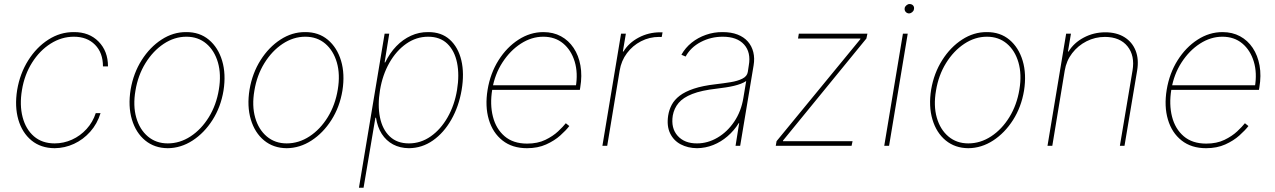

<svg xmlns="http://www.w3.org/2000/svg" viewBox="-20 -710 6210 935"><path d="M246.1 11.7Q178.7 11.2 133.3 -26.1Q87.9 -63.5 69.3 -127.4Q50.8 -191.4 63.5 -271.5Q77.1 -352.1 117.4 -416Q157.7 -480 215.6 -517.1Q273.4 -554.2 339.8 -553.7Q414.1 -554.2 460 -507.6Q505.9 -460.9 505.9 -386.7H481.4Q481.4 -453.1 442.6 -492.2Q403.8 -531.2 339.8 -531.2Q279.8 -531.2 226.6 -497.6Q173.3 -463.9 136.2 -405Q99.1 -346.2 86.9 -271.5Q74.7 -198.7 90.1 -139.6Q105.5 -80.6 145.3 -46.1Q185.1 -11.7 246.1 -11.7Q290 -11.7 330.6 -30Q371.1 -48.3 401.6 -81.8Q432.1 -115.2 446.3 -159.2H469.7Q453.6 -106.9 419.4 -68.6Q385.3 -30.3 340.3 -9.5Q295.4 11.2 246.1 11.7Z M796.9 11.7Q732.4 11.2 687 -26.1Q641.6 -63.5 622.3 -128.2Q603 -192.9 616.2 -274.4Q629.9 -354 669.9 -417.2Q710 -480.5 766.8 -517.3Q823.7 -554.2 886.7 -553.7Q952.1 -554.2 997.3 -516.4Q1042.5 -478.5 1061.8 -414.1Q1081.1 -349.6 1068.4 -268.6Q1055.2 -189 1014.9 -125.7Q974.6 -62.5 917.7 -25.6Q860.8 11.2 796.9 11.7ZM796.9 -11.7Q856 -11.7 908.2 -45.9Q960.4 -80.1 997.1 -139.6Q1033.7 -199.2 1045.9 -274.4Q1058.1 -347.7 1041.3 -405.8Q1024.4 -463.9 984.6 -497.6Q944.8 -531.2 887.7 -531.2Q829.6 -531.2 777.3 -496.6Q725.1 -461.9 688.5 -402.6Q651.9 -343.3 639.6 -268.6Q627 -195.3 643.6 -137.2Q660.2 -79.1 700.2 -45.4Q740.2 -11.7 796.9 -11.7Z M1376 11.7Q1311.5 11.2 1266.1 -26.1Q1220.7 -63.5 1201.4 -128.2Q1182.1 -192.9 1195.3 -274.4Q1209 -354 1249 -417.2Q1289.1 -480.5 1345.9 -517.3Q1402.8 -554.2 1465.8 -553.7Q1531.2 -554.2 1576.4 -516.4Q1621.6 -478.5 1640.9 -414.1Q1660.2 -349.6 1647.5 -268.6Q1634.3 -189 1594 -125.7Q1553.7 -62.5 1496.8 -25.6Q1439.9 11.2 1376 11.7ZM1376 -11.7Q1435.1 -11.7 1487.3 -45.9Q1539.6 -80.1 1576.2 -139.6Q1612.8 -199.2 1625 -274.4Q1637.2 -347.7 1620.4 -405.8Q1603.5 -463.9 1563.7 -497.6Q1523.9 -531.2 1466.8 -531.2Q1408.7 -531.2 1356.4 -496.6Q1304.2 -461.9 1267.6 -402.6Q1231 -343.3 1218.8 -268.6Q1206.1 -195.3 1222.7 -137.2Q1239.3 -79.1 1279.3 -45.4Q1319.3 -11.7 1376 -11.7Z M1728 204.1 1853 -545.9H1875.5L1853 -406.2H1856Q1877.9 -451.7 1909.9 -484.9Q1941.9 -518.1 1981.4 -536.1Q2021 -554.2 2064.9 -553.7Q2129.4 -554.2 2170.4 -517.1Q2211.4 -480 2226.6 -416.3Q2241.7 -352.5 2228 -271.5Q2214.4 -191.4 2177.7 -127.2Q2141.1 -63 2088.1 -25.9Q2035.2 11.2 1971.2 11.7Q1927.7 11.2 1894 -6.8Q1860.4 -24.9 1839.1 -58.1Q1817.9 -91.3 1811 -136.7H1808.1L1750.5 204.1ZM1971.2 -11.7Q2028.8 -11.7 2077.4 -45.7Q2126 -79.6 2159.7 -138.7Q2193.4 -197.8 2205.6 -271.5Q2217.8 -345.2 2205.8 -404.1Q2193.8 -462.9 2158.4 -497.1Q2123 -531.2 2064.9 -531.2Q2007.3 -531.2 1958.5 -497.1Q1909.7 -462.9 1876.2 -404.1Q1842.8 -345.2 1830.6 -271.5Q1818.4 -197.8 1830.3 -138.7Q1842.3 -79.6 1877.9 -45.7Q1913.6 -11.7 1971.2 -11.7Z M2546.4 11.7Q2474.6 11.7 2427 -25.9Q2379.4 -63.5 2360.4 -127.9Q2341.3 -192.4 2354.5 -272.9Q2367.7 -353 2407.7 -416.5Q2447.8 -480 2504.9 -516.8Q2562 -553.7 2626 -553.7Q2674.3 -553.7 2711.7 -533.4Q2749 -513.2 2773.4 -476.6Q2797.9 -439.9 2806.6 -390.9Q2815.4 -341.8 2805.7 -284.2L2803.7 -272.5H2366.2L2369.6 -294.9H2795.4L2783.7 -286.1Q2795.4 -354.5 2778.6 -410.2Q2761.7 -465.8 2722.4 -498.5Q2683.1 -531.2 2625.5 -531.2Q2568.8 -531.2 2516.6 -497.6Q2464.4 -463.9 2427 -406.2Q2389.6 -348.6 2377.4 -276.4L2377 -273.4Q2365.2 -201.7 2380.4 -142.1Q2395.5 -82.5 2437.3 -46.6Q2479 -10.7 2546.9 -10.7Q2598.1 -10.7 2635.5 -28.8Q2672.9 -46.9 2697.8 -70.3Q2722.7 -93.8 2735.4 -109.9L2752.4 -96.2Q2736.8 -75.7 2708.5 -50.3Q2680.2 -24.9 2639.6 -6.6Q2599.1 11.7 2546.4 11.7Z M2913.6 0 3004.4 -545.9H3027.8L3013.2 -459H3016.1Q3042 -501.5 3090.3 -527.1Q3138.7 -552.7 3194.8 -552.7Q3199.2 -552.7 3200.7 -552.7Q3202.1 -552.7 3206.5 -552.7L3202.6 -530.3Q3198.2 -529.8 3196.8 -529.8Q3195.3 -529.8 3190.9 -530.3Q3142.6 -530.3 3101.6 -509Q3060.5 -487.8 3033 -450.9Q3005.4 -414.1 2997.6 -366.2L2937 0Z M3374.5 11.7Q3329.6 11.2 3294.9 -7.1Q3260.3 -25.4 3243.2 -61Q3226.1 -96.7 3233.9 -147.5Q3238.3 -175.3 3251.2 -199.7Q3264.2 -224.1 3290 -243.9Q3315.9 -263.7 3358.6 -278.1Q3401.4 -292.5 3465.3 -299.8Q3503.4 -304.2 3537.8 -309.8Q3572.3 -315.4 3595.2 -326.9Q3618.2 -338.4 3621.6 -359.4L3626.5 -391.6Q3637.7 -455.1 3603.5 -493.2Q3569.3 -531.2 3499.5 -531.2Q3441.9 -531.2 3392.6 -505.4Q3343.3 -479.5 3318.8 -434.6L3298.3 -443.4Q3317.4 -477.5 3348.1 -502.2Q3378.9 -526.9 3418 -540.5Q3457 -554.2 3499.5 -553.7Q3541 -553.7 3571.8 -541.7Q3602.5 -529.8 3621.8 -507.8Q3641.1 -485.8 3648.4 -456.1Q3655.8 -426.3 3649.9 -391.6L3584.5 0H3562L3579.6 -110.4H3577.6Q3554.7 -73.7 3522.9 -46.4Q3491.2 -19 3453.4 -3.9Q3415.5 11.2 3374.5 11.7ZM3374.5 -11.7Q3426.3 -11.7 3473.9 -39.6Q3521.5 -67.4 3555.4 -117.4Q3589.4 -167.5 3600.1 -233.4L3613.8 -315.4Q3603 -308.1 3587.9 -302.2Q3572.8 -296.4 3554.4 -292Q3536.1 -287.6 3514.9 -284.4Q3493.7 -281.2 3470.2 -278.3Q3396 -270 3351.3 -252.4Q3306.6 -234.9 3284.7 -208.7Q3262.7 -182.6 3256.3 -147.5Q3246.6 -85.9 3280 -48.6Q3313.5 -11.2 3374.5 -11.7Z M3757.8 0 3761.7 -22.5 4169.9 -519.5V-522.5H3866.2L3870.1 -545.9H4204.1L4199.2 -522.5L3793 -25.4V-22.5H4131.8L4127 0Z M4286.1 0 4377 -545.9H4400.4L4309.6 0ZM4407.2 -644.5Q4396.5 -645 4390.1 -652.6Q4383.8 -660.2 4385.7 -670.9Q4386.7 -677.7 4394 -684.1Q4401.4 -690.4 4409.2 -690.4Q4420.4 -690.4 4426.8 -683.1Q4433.1 -675.8 4430.7 -665Q4429.7 -657.2 4422.6 -651.1Q4415.5 -645 4407.2 -644.5Z M4695.3 11.7Q4630.9 11.2 4585.4 -26.1Q4540 -63.5 4520.8 -128.2Q4501.5 -192.9 4514.6 -274.4Q4528.3 -354 4568.4 -417.2Q4608.4 -480.5 4665.3 -517.3Q4722.2 -554.2 4785.2 -553.7Q4850.6 -554.2 4895.8 -516.4Q4940.9 -478.5 4960.2 -414.1Q4979.5 -349.6 4966.8 -268.6Q4953.6 -189 4913.3 -125.7Q4873 -62.5 4816.2 -25.6Q4759.3 11.2 4695.3 11.7ZM4695.3 -11.7Q4754.4 -11.7 4806.6 -45.9Q4858.9 -80.1 4895.5 -139.6Q4932.1 -199.2 4944.3 -274.4Q4956.5 -347.7 4939.7 -405.8Q4922.9 -463.9 4883.1 -497.6Q4843.3 -531.2 4786.1 -531.2Q4728 -531.2 4675.8 -496.6Q4623.5 -461.9 4586.9 -402.6Q4550.3 -343.3 4538.1 -268.6Q4525.4 -195.3 4542 -137.2Q4558.6 -79.1 4598.6 -45.4Q4638.7 -11.7 4695.3 -11.7Z M5165 -366.2 5104.5 0H5081.1L5171.9 -545.9H5195.3L5180.7 -459H5183.6Q5209.5 -501.5 5257.8 -527.1Q5306.2 -552.7 5362.3 -552.7Q5417.5 -552.7 5455.6 -529.1Q5493.7 -505.4 5510.3 -463.4Q5526.9 -421.4 5517.6 -366.2L5456.1 0H5433.6L5495.1 -366.2Q5507.3 -439 5470.7 -484.4Q5434.1 -529.8 5361.3 -530.3Q5313 -530.3 5271.2 -509Q5229.5 -487.8 5201.2 -450.9Q5172.9 -414.1 5165 -366.2Z M5853.5 11.7Q5781.7 11.7 5734.1 -25.9Q5686.5 -63.5 5667.5 -127.9Q5648.4 -192.4 5661.6 -272.9Q5674.8 -353 5714.8 -416.5Q5754.9 -480 5812 -516.8Q5869.1 -553.7 5933.1 -553.7Q5981.4 -553.7 6018.8 -533.4Q6056.2 -513.2 6080.6 -476.6Q6105 -439.9 6113.8 -390.9Q6122.6 -341.8 6112.8 -284.2L6110.8 -272.5H5673.3L5676.8 -294.9H6102.5L6090.8 -286.1Q6102.5 -354.5 6085.7 -410.2Q6068.8 -465.8 6029.5 -498.5Q5990.2 -531.2 5932.6 -531.2Q5876 -531.2 5823.7 -497.6Q5771.5 -463.9 5734.1 -406.2Q5696.8 -348.6 5684.6 -276.4L5684.1 -273.4Q5672.4 -201.7 5687.5 -142.1Q5702.6 -82.5 5744.4 -46.6Q5786.1 -10.7 5854 -10.7Q5905.3 -10.7 5942.6 -28.8Q5980 -46.9 6004.9 -70.3Q6029.8 -93.8 6042.5 -109.9L6059.6 -96.2Q6043.9 -75.7 6015.6 -50.3Q5987.3 -24.9 5946.8 -6.6Q5906.2 11.7 5853.5 11.7Z"/></svg>

Font: Inter Tight Thin
Style: Italic
Weight: 250
Italic angle: -9.39999°
Designer: Rasmus Andersson
Foundry: rsms
Version: Version 3.004